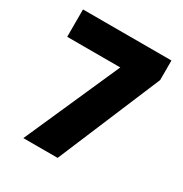

<svg xmlns="http://www.w3.org/2000/svg" viewBox="-157 -783 859 903"><g transform="rotate(30 273.0 -332.0)"><path d="M35.4 -515.7V-664.3H515.7V-558.1L281.1 0H95L323.6 -515.7Z"/></g></svg>

Font: Khula ExtraBold
Style: Regular
Weight: 800
Designer: Erin McLaughlin, Steve Matteson
Version: Version 1.002;PS 1.0;hotconv 1.0.72;makeotf.lib2.5.5900; ttf